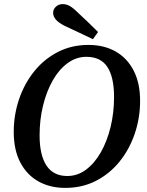

<svg xmlns="http://www.w3.org/2000/svg" viewBox="-20 -899 718 936"><path d="M298 17Q224 17 167.5 -14.5Q111 -46 79 -107Q47 -168 47 -256Q47 -339 73 -415.5Q99 -492 147 -551.5Q195 -611 262 -645.5Q329 -680 411 -680Q487 -680 543.5 -648Q600 -616 631.5 -555Q663 -494 663 -408Q663 -324 637 -247.5Q611 -171 563 -111.5Q515 -52 448 -17.5Q381 17 298 17ZM308 -41Q358 -41 399.5 -72Q441 -103 471.5 -156.5Q502 -210 519 -279.5Q536 -349 536 -426Q536 -523 503.5 -572.5Q471 -622 401 -622Q352 -622 310 -591.5Q268 -561 237.5 -507.5Q207 -454 190 -385Q173 -316 173 -239Q173 -143 206.5 -92Q240 -41 308 -41ZM458 -743 433 -708Q399 -724 364.5 -740.5Q330 -757 295 -773Q264 -789 251.5 -804.5Q239 -820 239 -836Q239 -854 252.5 -866.5Q266 -879 286 -879Q303 -879 319.5 -870Q336 -861 358 -839Q383 -816 408 -792Q433 -768 458 -743Z"/></svg>

Font: Source Serif 4 SmText Semibold
Style: Italic
Weight: 600
Italic angle: -12°
Designer: Frank Grießhammer
Foundry: Adobe
Version: Version 4.005;hotconv 1.1.0;makeotfexe 2.6.0